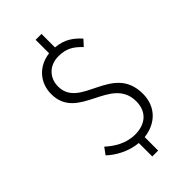

<svg xmlns="http://www.w3.org/2000/svg" viewBox="-287 -908 1108 1108"><g transform="rotate(-45 267.5 -354.0)"><path d="M450 -640C413 -681 370 -714 298 -720V-830H250V-720C158 -709 92 -640 92 -545C92 -322 410 -378 410 -168C410 -90 361 -37 270 -37C196 -37 137 -75 94 -114L64 -73C107 -32 176 6 250 12V122H298V12C398 1 468 -67 468 -172C468 -422 151 -362 151 -548C151 -618 201 -670 276 -670C342 -670 376 -646 417 -604Z"/></g></svg>

Font: Noto Sans CJK KR Light
Style: Regular
Weight: 300
Designer: Ryoko NISHIZUKA (kana & ideographs); Paul D. Hunt (Latin, Greek & Cyrillic); Wenlong ZHANG (bopomofo); Sandoll Communica
Foundry: Adobe Systems Incorporated
Version: Version 1.004;PS 1.004;hotconv 1.0.82;makeotf.lib2.5.63406